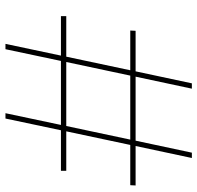

<svg xmlns="http://www.w3.org/2000/svg" viewBox="-30 -710 739 720"><g transform="rotate(90 340.0 -349.5)"><path d="M674 -468H523L472 -228H620V-208H468L424 0H404L448 -208H208L164 0H144L188 -208H40V-228H192L243 -468H94L95 -488H247L292 -699H312L267 -488H507L552 -699H572L527 -488H675ZM452 -228 503 -468H263L212 -228Z"/></g></svg>

Font: Gontserrat Thin
Style: Italic
Weight: 250
Italic angle: -11.3°
Designer: Julieta Ulanovsky
Foundry: Julieta Ulanovsky
Version: Version 6.001